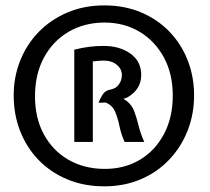

<svg xmlns="http://www.w3.org/2000/svg" viewBox="-20 -702 760 694"><path d="M357 -28.5Q284 -28.5 223.8 -53.5Q163.5 -78.5 120 -123.2Q76.5 -168 53 -227.8Q29.5 -287.5 29.5 -357Q29.5 -424 53 -483Q76.5 -542 120.2 -586.8Q164 -631.5 224.2 -657Q284.5 -682.5 357 -682.5Q429.5 -682.5 489.2 -657.5Q549 -632.5 592 -588Q635 -543.5 658.2 -484.5Q681.5 -425.5 681.5 -357Q681.5 -289 658 -229.5Q634.5 -170 591.5 -124.8Q548.5 -79.5 488.8 -54Q429 -28.5 357 -28.5ZM357 -91.5Q429 -91 484.8 -124Q540.5 -157 572.5 -217Q604.5 -277 604.5 -357Q604.5 -435 572.5 -494.2Q540.5 -553.5 484.8 -587Q429 -620.5 357 -620.5Q283.5 -620 227 -586.5Q170.5 -553 138.5 -493.2Q106.5 -433.5 106.5 -354Q106.5 -275.5 138.5 -216.5Q170.5 -157.5 227 -124.8Q283.5 -92 357 -91.5ZM248.5 -189V-522.5Q277 -529.5 302.5 -532.8Q328 -536 354 -536Q413 -536 451.8 -508Q490.5 -480 490.5 -431Q490.5 -404 477.2 -383.5Q464 -363 440.5 -350L426 -344.5L437.5 -337.5Q457 -322.5 465.5 -299.2Q474 -276 481 -247.5Q488 -219 501.5 -189H430.5Q418 -216 412 -245.5Q406 -275 396 -298.5Q386 -322 361.5 -331.5Q351 -331 349 -331Q347 -331 336 -331Q341.5 -345 351 -360.2Q360.5 -375.5 382 -379Q399.5 -382.5 410 -397.2Q420.5 -412 420.5 -431Q420.5 -452.5 402.2 -467.8Q384 -483 354 -483Q345 -483 337 -482.2Q329 -481.5 315.5 -480V-189Z"/></svg>

Font: Expletus Sans Medium
Style: Regular
Weight: 500
Version: Version 7.500